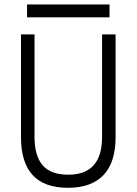

<svg xmlns="http://www.w3.org/2000/svg" viewBox="-20 -851 626 880"><path d="M291 9.8Q76.2 9.8 76.2 -222.7V-693.4H138.2V-222.7Q138.2 -137.2 175.3 -93.8Q212.4 -50.3 293 -50.3Q447.8 -50.3 447.8 -222.7V-693.4H509.8V-222.7Q509.8 -106.4 454.1 -48.3Q398.4 9.8 291 9.8ZM104 -771.5V-830.6H481.9V-771.5Z"/></svg>

Font: Caskaydia Cove Light
Style: Regular
Weight: 300
Monospace: yes
Designer: Aaron Bell
Foundry: Saja Typeworks
Version: Version 4.300; ttfautohint (v1.8.3)